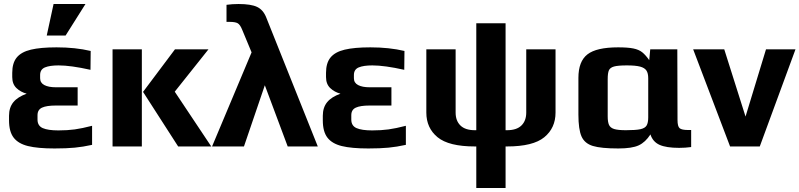

<svg xmlns="http://www.w3.org/2000/svg" viewBox="-20 -730 3985 957"><path d="M25 0ZM25 -130V-153Q25 -194 46.5 -220.5Q68 -247 113 -263Q83 -271 62 -291Q41 -311 41 -346V-367Q41 -416 63.5 -443.5Q86 -471 134 -482.5Q182 -494 262 -494Q356 -494 432 -476L431 -382Q333 -404 272 -404Q228 -404 204 -394Q180 -384 180 -356V-340Q180 -317 201 -306Q222 -295 258 -295H367V-204H258Q212 -204 189.5 -193.5Q167 -183 167 -156V-134Q167 -103 193 -91.5Q219 -80 271 -80Q316 -80 352.5 -85Q389 -90 439 -103V-8Q394 2 352.5 6Q311 10 252 10Q168 10 119.5 -2Q71 -14 48 -44Q25 -74 25 -130ZM247 -710H406L307 -553H213Z M541 -484H687V0H541ZM693 -272 852 -484H1019L851 -273L1033 0H868Z M1414 0 1300 -305 1196 0H1037L1234 -469L1187 -582Q1177 -607 1165 -614Q1153 -621 1124 -621H1109V-706Q1138 -710 1169 -710Q1231 -710 1261.5 -695.5Q1292 -681 1307 -643L1564 0Z M1589 -130V-153Q1589 -194 1610.5 -220.5Q1632 -247 1677 -263Q1647 -271 1626 -291Q1605 -311 1605 -346V-367Q1605 -416 1627.5 -443.5Q1650 -471 1698 -482.5Q1746 -494 1826 -494Q1920 -494 1996 -476L1995 -382Q1897 -404 1836 -404Q1792 -404 1768 -394Q1744 -384 1744 -356V-340Q1744 -317 1765 -306Q1786 -295 1822 -295H1931V-204H1822Q1776 -204 1753.5 -193.5Q1731 -183 1731 -156V-134Q1731 -103 1757 -91.5Q1783 -80 1835 -80Q1880 -80 1916.5 -85Q1953 -90 2003 -103V-8Q1958 2 1916.5 6Q1875 10 1816 10Q1732 10 1683.5 -2Q1635 -14 1612 -44Q1589 -74 1589 -130Z M2749 -484V-169Q2749 -92 2693 -46Q2637 0 2507 0H2500V207H2354V0H2347Q2217 0 2161 -46Q2105 -92 2105 -169V-484H2251V-169Q2251 -128 2275 -104.5Q2299 -81 2347 -81H2354V-614H2500V-81H2507Q2555 -81 2579 -104.5Q2603 -128 2603 -169V-484Z M2863 -159V-342Q2863 -424 2908 -459Q2953 -494 3061 -494Q3109 -494 3136.5 -488.5Q3164 -483 3181 -469.5Q3198 -456 3216 -430L3221 -484H3356L3357 -132Q3357 -100 3367.5 -91Q3378 -82 3410 -82H3425V3Q3396 7 3365 7Q3301 7 3267.5 -8Q3234 -23 3222 -60Q3197 -21 3163.5 -5.5Q3130 10 3062 10Q2976 10 2935 -2.5Q2894 -15 2878.5 -50Q2863 -85 2863 -159ZM3211 -145V-340Q3211 -365 3202 -378.5Q3193 -392 3170.5 -398Q3148 -404 3105 -404Q3060 -404 3040.5 -398.5Q3021 -393 3015 -379.5Q3009 -366 3009 -335V-150Q3009 -122 3015.5 -107.5Q3022 -93 3041 -87Q3060 -81 3100 -81Q3149 -81 3172 -86Q3195 -91 3203 -104.5Q3211 -118 3211 -145Z M3435 0ZM3435 -484H3590L3696 -149L3798 -484H3945L3767 0H3619Z"/></svg>

Font: Play
Style: Bold
Weight: 700
Designer: Jonas Hecksher (Cyrillic expansion: Cyreal)
Foundry: Jonas Hecksher, Playtype, e-types AS
Version: Version 2.101; ttfautohint (v1.5.65-e2d9)